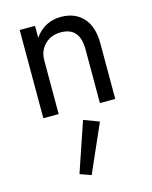

<svg xmlns="http://www.w3.org/2000/svg" viewBox="-120 -549 766 967"><g transform="rotate(-15 262.5 -65.0)"><path d="M266 60 346 90 236 340 178 319ZM370 -280Q370 -395 272 -395Q220 -395 187.5 -362.5Q155 -330 155 -280V0H75V-460H155V-398Q206 -470 292 -470Q365 -470 407.5 -423.5Q450 -377 450 -290V0H370Z"/></g></svg>

Font: renner_400book
Style: Book
Weight: 400
Version: Version 003.000 ; ttfautohint (v0.97) -l 8 -r 50 -G 200 -x 1